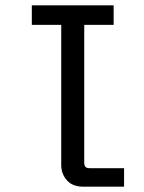

<svg xmlns="http://www.w3.org/2000/svg" viewBox="-20 -714 540 718"><path d="M405 -694V-621H295V-106Q295 -95 299.5 -90Q304 -85 317 -85H444V-16H290Q251 -16 230 -40Q209 -64 209 -96V-621H99V-694Z"/></svg>

Font: D2Coding ligature
Style: Regular
Weight: 400
Monospace: yes
Designer: Yong-Rak Park; Jeong-Hwan Yoon; Sang-Min Lee;
Foundry: NHN Corporation
Version: Version 1.3.2; Build 20180524